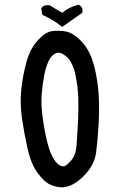

<svg xmlns="http://www.w3.org/2000/svg" viewBox="-20 -806 540 828"><path d="M243.7 2Q217.3 0 193.8 -11.2Q169.9 -22.5 141.6 -61Q113.8 -99.1 98.6 -166Q84 -232.4 74.7 -295.9Q65.4 -360.4 71.8 -420.4Q78.1 -480.5 93.8 -537.6Q109.9 -595.7 142.1 -631.3Q150.4 -640.1 158.2 -647.2Q166 -654.3 173.8 -659.4Q181.6 -664.6 189.5 -667.7Q197.3 -670.9 205.1 -671.9Q234.4 -675.8 265.6 -669.9Q297.9 -663.6 334 -624.5Q342.8 -614.7 350.6 -603.5Q358.4 -592.3 364.7 -579.6Q371.1 -566.9 376.2 -552.7Q381.3 -538.6 385.7 -522.9Q401.4 -460.9 405.3 -401.4Q409.2 -341.8 405.3 -271.5Q401.4 -201.7 394.5 -147.9Q387.2 -92.8 339.4 -45.4Q291.5 2 244.1 2ZM259.3 -89.4Q264.6 -92.8 269.3 -96.4Q273.9 -100.1 278.1 -104.2Q282.2 -108.4 286.1 -113Q290 -117.7 293.5 -123Q307.6 -143.6 310.5 -183.1Q313.5 -224.1 316.4 -280.3Q319.3 -335.9 317.4 -388.2Q315.4 -439.5 303.7 -489.7Q301.8 -500 298.8 -508.8Q295.9 -517.6 292.2 -525.1Q288.6 -532.7 284.7 -539.6Q280.8 -546.4 276.1 -552Q271.5 -557.6 266.1 -562Q241.2 -584 221.7 -576.7Q211.9 -572.8 203.9 -564.5Q195.8 -556.2 189.9 -543.5Q177.7 -516.6 170.9 -482.4Q167.5 -464.8 164.8 -445.3Q162.1 -425.8 160.2 -403.8Q156.2 -360.4 163.1 -306.2Q166.5 -279.3 171.4 -252Q176.3 -224.6 182.6 -197.8Q194.8 -144 216.8 -113.3Q236.3 -85.4 259.3 -89.4ZM244.6 -692.9Q208 -721.7 165.5 -740.7L162.6 -742.2L162.1 -745.1L158.2 -766.6L157.7 -769L159.2 -771L163.1 -776.9L164.1 -777.8L165.5 -778.8Q171.9 -782.2 179.2 -783.2Q186.5 -784.2 194.3 -783.2H195.3L196.3 -782.2Q209 -773.9 222.4 -766.1Q235.8 -758.3 249 -751Q280.3 -777.3 318.4 -785.2L320.8 -785.6L322.8 -784.2Q339.8 -772 335 -752.4L334.5 -750.5L332.5 -749Q313 -735.4 292 -720.7Q271 -706.1 251.5 -692.4L248 -689.9Z"/></svg>

Font: NaikaiFont
Style: SemiBold
Weight: 600
Version: Version 1.89